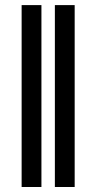

<svg xmlns="http://www.w3.org/2000/svg" viewBox="-20 -747 398 767"><path d="M145.5 -726.6H66.4V0H145.5ZM278.3 -726.6H199.2V0H278.3Z"/></svg>

Font: Raveo
Style: Regular
Weight: 400
Designer: Jakub Foglar, Rasmus Andersson (Inter)
Foundry: Jakubfoglar.com
Version: Version 1.100;Glyphs 3.2.3 (3260)